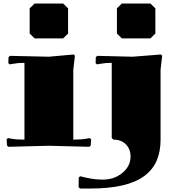

<svg xmlns="http://www.w3.org/2000/svg" viewBox="-20 -840 1040 1100"><path d="M649.9 -792 678.2 -819.8H841.8L870.1 -792V-647.9L841.8 -620.1H678.2L649.9 -647.9ZM620.1 -49.8V-480Q583 -480 551.8 -474.1L536.1 -471.2L527.8 -478L528.8 -512.2L537.1 -520L740.2 -515.1L901.9 -527.8L909.2 -521Q899.9 -446.8 899.9 -439.9V-40Q899.9 29.3 877.4 80.8Q855 132.3 806.9 168.2Q758.8 204.1 681.2 222.2Q603.5 240.2 495.1 240.2H438L430.2 231.9L431.2 176.8L439 169.9L475.1 178.2Q522 189 568.8 189Q634.8 189 681.4 150.4Q728 111.8 728 57.1Q728 13.7 701.2 -13.2Q674.3 -40 629.9 -40ZM149.9 -792 178.2 -819.8H341.8L370.1 -792V-647.9L341.8 -620.1H178.2L149.9 -647.9ZM120.1 -480Q83 -480 51.8 -474.1L36.1 -471.2L27.8 -478L28.8 -512.2L37.1 -520L259.8 -515.1L401.9 -527.8L409.2 -521Q399.9 -446.8 399.9 -439.9V-40Q446.8 -40 478 -45.9L494.1 -48.8L502 -42L500 -6.8L492.2 1L259.8 -4.9L27.8 1L20 -6.8L18.1 -42L25.9 -48.8L42 -45.9Q73.2 -40 120.1 -40Z"/></svg>

Font: Yokawerad
Style: Regular
Weight: 500
Designer: gluk
Foundry: gluk
Version: Version 0.79